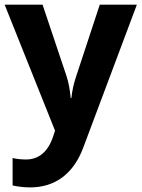

<svg xmlns="http://www.w3.org/2000/svg" viewBox="-20 -566 609 826"><path d="M216.8 -3.9 208 22.9C186 87.9 145.5 120.1 92.8 120.1C71.8 120.1 52.2 118.2 34.2 113.8V231.9C59.1 237.3 84 240.2 109.9 240.2C214.8 240.2 295.4 183.6 337.9 69.8L568.8 -545.9H409.2L308.1 -238.8C297.9 -209 290.5 -177.7 287.1 -144H284.2C280.8 -180.7 274.9 -211.9 266.1 -238.8L163.1 -545.9H0Z"/></svg>

Font: Sahel
Style: Bold
Weight: 700
Foundry: Saber Rastikerdar (saber.rastikerdar@gmail.com)
Version: Version 3.4.0